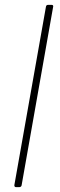

<svg xmlns="http://www.w3.org/2000/svg" viewBox="-20 -770 246 790"><path d="M60 0H46Q39 0 39 -8L169 -742Q170 -750 178 -750H192Q199 -750 199 -744L69 -8Q68 -1 60 0Z"/></svg>

Font: YamahaIndonesia935. App Thin
Style: Italic
Weight: 100
Italic angle: -10°
Designer: Dalton Maag Ltd
Foundry: Dalton Maag Ltd
Version: Version 1.002; January 01, 2024; Regular/Italic